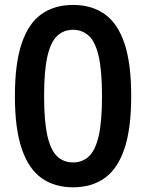

<svg xmlns="http://www.w3.org/2000/svg" viewBox="-20 -770 608 799"><path d="M284 9.5Q207.5 9.5 153.5 -28.5Q99.5 -66.5 70.8 -150Q42 -233.5 42 -370Q42 -506.5 70.5 -590Q99 -673.5 153 -711.5Q207 -749.5 284 -749.5Q361 -749.5 415.2 -711.5Q469.5 -673.5 497.8 -590Q526 -506.5 526 -370Q526 -233.5 497.5 -150Q469 -66.5 415 -28.5Q361 9.5 284 9.5ZM284 -94Q322.5 -94 349.5 -118.8Q376.5 -143.5 390.5 -203.5Q404.5 -263.5 404.5 -369Q404.5 -476 390.5 -536.2Q376.5 -596.5 349.5 -621.2Q322.5 -646 284 -646Q245.5 -646 218.5 -621.2Q191.5 -596.5 177.5 -536.5Q163.5 -476.5 163.5 -371Q163.5 -264 177.5 -203.8Q191.5 -143.5 218.5 -118.8Q245.5 -94 284 -94Z"/></svg>

Font: Encode Sans SC Condensed SemiBold
Style: Regular
Weight: 600
Width: 3
Designer: Multiple Designers
Foundry: Impallari Type
Version: Version 3.002